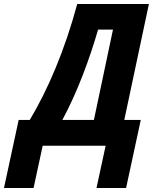

<svg xmlns="http://www.w3.org/2000/svg" viewBox="-118 -734 776 967"><path d="M196 -130C270 -266 333 -436 376 -585H451L355 -130ZM-98 213H51L97 0H414L368 213H517L591 -130H508L632 -714H271C208 -480 123 -282 32 -130H-24Z"/></svg>

Font: Noto Sans Display SemiCondensed Extra
Style: Italic
Weight: 800
Width: 4
Italic angle: -12°
Designer: Monotype Design Team
Foundry: Monotype Imaging Inc.
Version: Version 1.900